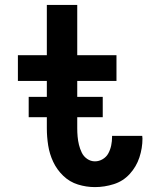

<svg xmlns="http://www.w3.org/2000/svg" viewBox="-20 -755 616 783"><path d="M367 8Q406 8 444 -4Q482 -16 509 -45.5Q536 -75 548.5 -113Q561 -151 561 -190Q561 -196 560 -201H437V-196Q437 -179 433.5 -162Q430 -145 422 -130Q414 -115 399 -106Q384 -97 367 -97Q350 -97 335.5 -107Q321 -117 313.5 -132.5Q306 -148 302 -164.5Q298 -181 296.5 -198Q295 -215 295 -232V-425H455V-530H295V-735H171V-530H53V-425H171V-232Q171 -197 176.5 -162Q182 -127 197 -95Q212 -63 238 -38Q264 -13 298 -2.5Q332 8 367 8ZM399 -277V-360H97V-277Z"/></svg>

Font: Iosevka Sparkle
Style: Bold
Weight: 700
Designer: Belleve Invis
Foundry: Belleve Invis
Version: Version 4.5.0; ttfautohint (v1.8.3)